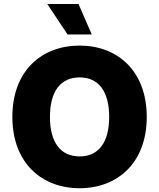

<svg xmlns="http://www.w3.org/2000/svg" viewBox="-20 -949 811 978"><path d="M727.5 -353.5C727.5 -588.9 577.1 -716.8 385.7 -716.8C192.4 -716.8 43 -588.9 43 -353.5C43 -119.1 192.4 9.8 385.7 9.8C577.1 9.8 727.5 -118.2 727.5 -353.5ZM536.1 -353.5C536.1 -223.6 482.4 -152.3 385.7 -152.3C288.1 -152.3 234.4 -223.6 234.4 -353.5C234.4 -483.4 288.1 -554.7 385.7 -554.7C482.4 -554.7 536.1 -483.4 536.1 -353.5ZM324.2 -773.4H447.3L379.9 -928.7H220.7Z"/></svg>

Font: Pretendard Black
Style: Regular
Weight: 900
Designer: Base glyphs from Inter by Rasmus Andersson; Hangeul glyphs from Noto Sans CJK(Source Han Sans) by Jang Soo-young and Kan
Foundry: Kil Hyung-jin
Version: Version 1.309;Glyphs 3.2 (3225)